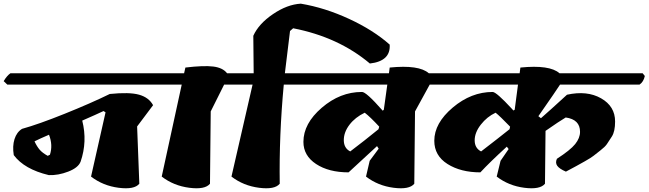

<svg xmlns="http://www.w3.org/2000/svg" viewBox="-55 -1026 3533 1046"><path d="M953 -627 965 -612Q958 -580 936 -565H-15L-35 -584Q-17 -614 2 -627ZM520 -414 509 -421Q471 -403 393 -369Q422 -255 384 -145Q371 -112 316.5 -91Q262 -70 211 -72Q77 -104 20 -181Q12 -230 24 -268Q36 -306 65 -324Q155 -349 298 -406.5Q441 -464 543 -514Q650 -525 703 -510Q756 -495 779 -453L692 -337L704 -25Q677 8 591.5 -3Q506 -14 441 -64ZM205 -177 217 -183Q234 -235 212 -292Q163 -271 133 -256Q146 -228 161 -210.5Q176 -193 205 -177Z M1333 -627 1345 -612Q1338 -580 1316 -565H1166L1093 -419L1089 -25Q1062 8 976.5 -3Q891 -14 826 -64L935 -565H793L773 -584Q791 -614 810 -627H948L955 -658Q1055 -670 1107 -663.5Q1159 -657 1182 -627Z M1325 -831Q1354 -896 1432 -949Q1510 -1002 1584 -1006Q1715 -984 1847 -923Q1979 -862 2068 -783Q2074 -693 1960 -680Q1789 -824 1542 -872L1525 -857L1497 -627H1713L1725 -612Q1718 -580 1696 -565H1491Q1465 -288 1469 -25Q1442 8 1356.5 -3Q1271 -14 1206 -64L1321 -565H1173L1153 -584Q1171 -614 1190 -627H1327Z M1999 -230 1844 -87Q1736 -87 1667 -132.5Q1598 -178 1598 -253Q1598 -353 1698 -439Q1798 -525 1916 -525Q1938 -528 2030 -423L2036 -428L2055 -565H1553L1533 -584Q1551 -614 1570 -627H2064L2068 -658Q2228 -674 2281 -627H2446L2458 -612Q2451 -580 2429 -565H2286L2206 -419L2202 -25Q2175 8 2089.5 -3Q2004 -14 1939 -64L1959 -150L2008 -216ZM1853 -201Q1931 -260 2007 -322L2011 -336Q1962 -389 1932 -412Q1880 -387 1849 -346.5Q1818 -306 1818 -262.5Q1818 -219 1853 -201Z M3296 -364Q3296 -310 3278.5 -282.5Q3261 -255 3251 -240.5Q3241 -226 3216.5 -207Q3192 -188 3179 -177.5Q3166 -167 3131.5 -147.5Q3097 -128 3083 -120.5Q3069 -113 3028 -91Q2993 -106 2981 -122.5Q2969 -139 2979 -161Q3052 -208 3078.5 -241Q3105 -274 3105 -308Q3105 -375 3027 -386Q2993 -366 2917 -313L2914 -25Q2887 8 2801.5 -3Q2716 -14 2651 -64L2672 -150L2716 -214L2706 -227Q2614 -143 2562 -87Q2455 -87 2383 -132.5Q2311 -178 2311 -259Q2311 -355 2411.5 -440Q2512 -525 2629 -525Q2649 -525 2733 -434Q2739 -427 2742 -424L2749 -428L2767 -565H2267L2247 -584Q2265 -614 2284 -627H2776L2780 -658Q2940 -674 2993 -627H3446L3458 -612Q3451 -580 3429 -565H2996Q2979 -538 2878 -393L2892 -382Q2938 -422 3034 -510Q3143 -534 3219.5 -490.5Q3296 -447 3296 -364ZM2566 -201Q2661 -274 2721 -322L2724 -336Q2668 -394 2645 -412Q2598 -390 2564.5 -347Q2531 -304 2531 -261.5Q2531 -219 2566 -201Z"/></svg>

Font: Tillana ExtraBold
Style: Regular
Weight: 800
Designer: Lipi Raval (Devanagari, Latin), Jonny Pinhorn (Latin)
Foundry: Indian Type Foundry
Version: Version 2.003;PS 1.0;hotconv 1.0.79;makeotf.lib2.5.61930; tt